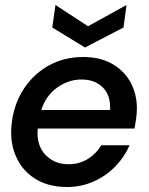

<svg xmlns="http://www.w3.org/2000/svg" viewBox="-20 -736 597 768"><path d="M248 12Q172 12 119 -22Q66 -56 41.5 -116Q17 -176 28 -252Q39 -328 78.5 -385.5Q118 -443 178 -475.5Q238 -508 313 -508Q387 -508 438 -475Q489 -442 511.5 -387Q534 -332 525 -265Q524 -256 522 -245Q520 -234 518 -222H131Q125 -155 161.5 -117Q198 -79 253 -79Q297 -79 331 -100Q365 -121 385 -155H498Q478 -108 441 -70Q404 -32 354.5 -10Q305 12 248 12ZM306 -418Q254 -418 209 -386Q164 -354 145 -296H420Q424 -352 392.5 -385Q361 -418 306 -418ZM320 -546 189 -626 202 -716 332 -631 486 -716 474 -626Z"/></svg>

Font: Host Grotesk Medium
Style: Italic
Weight: 500
Italic angle: -8°
Designer: Doğukan Karapınar based on Poppins by Indian Type Foundry, Jonny Pinhorn
Foundry: Element Type
Version: Version 1.001; ttfautohint (v1.8.4.7-5d5b)